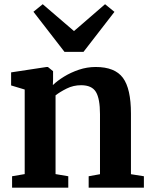

<svg xmlns="http://www.w3.org/2000/svg" viewBox="-20 -870 700 890"><path d="M94.5 -63V-455L31.5 -474V-534.5L196 -559.5H202L226 -540V-501.5L225 -475.5Q245.5 -495.5 276.8 -514.8Q308 -534 345.8 -546.8Q383.5 -559.5 423.5 -559.5Q512.5 -559.5 549.8 -509.2Q587 -459 587 -343.5V-62.5L647 -53V0H391V-53L443.5 -62.5V-341Q443.5 -412 424.8 -443.5Q406 -475 356 -475Q320 -475 289 -459.5Q258 -444 237.5 -428V-63L296.5 -53V0H36V-53ZM178 -850.5 323 -726 467 -850.5 510.5 -815 367 -629.5H279L135 -815.5Z"/></svg>

Font: Merriweather Text Regular
Style: Bold
Weight: 700
Designer: Eben Sorkin
Foundry: Eben Sorkin
Version: Version 2.100; ttfautohint (v1.7.19-72a1) -l 8 -r 50 -G 200 